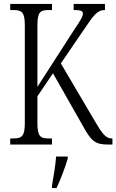

<svg xmlns="http://www.w3.org/2000/svg" viewBox="-20 -734 591 975"><path d="M32 0H244V-31H227C184 -31 170 -42 170 -111V-245L249 -362L399 -98C444 -15 464 0 531 0H551V-31H547C518 -31 499 -55 464 -115L289 -412L407 -585C456 -657 473 -683 513 -683V-714H354V-683C388 -683 401 -679 401 -665C401 -649 387 -628 349 -571L170 -293V-605C170 -672 184 -683 226 -683H244V-714H32V-683H49C90 -683 106 -672 106 -607V-107C106 -42 90 -31 48 -31H32ZM244 208V221H267C287 180 312 113 324 71V61H265C261 112 252 161 244 208Z"/></svg>

Font: Noto Serif Armenian ExtraCondensed Light
Style: Regular
Weight: 300
Width: 2
Designer: Monotype Design Team
Foundry: Monotype Imaging Inc.
Version: Version 2.008